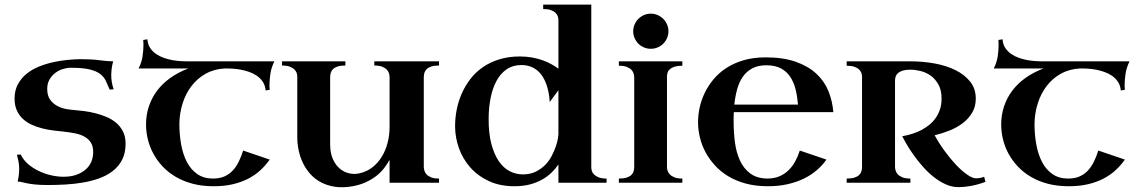

<svg xmlns="http://www.w3.org/2000/svg" viewBox="-20 -790 4922 830"><path d="M189 9.8Q154.3 9.8 132.6 7.6Q110.8 5.4 96.9 2.4Q83 -0.5 74.2 -2.7Q65.4 -4.9 56.2 -4.9Q60.1 -21.5 61.5 -35.2Q63 -48.8 63 -60.1Q63 -76.7 60.1 -91.1Q57.1 -105.5 53.2 -121.1L69.8 -122.1Q80.6 -98.6 101.3 -80.8Q122.1 -63 147.7 -50.8Q173.3 -38.6 201.2 -32.2Q229 -25.9 253.9 -25.9Q284.7 -25.9 308.6 -33.9Q332.5 -42 349.1 -56.2Q365.7 -70.3 374.3 -89.8Q382.8 -109.4 382.8 -132.8Q382.8 -157.7 372.8 -173.6Q362.8 -189.5 345.2 -199.2Q327.6 -209 304.2 -213.6Q280.8 -218.3 253.9 -221.2Q233.4 -223.1 210 -226.1Q186.5 -229 163.1 -234.9Q139.6 -240.7 117.9 -250.5Q96.2 -260.3 79.6 -275.4Q63 -290.5 53 -312.3Q43 -334 43 -363.8Q43 -398.9 57.1 -425.3Q71.3 -451.7 94.5 -470.7Q117.7 -489.7 147.9 -502Q178.2 -514.2 210.2 -521.2Q242.2 -528.3 273.7 -531.2Q305.2 -534.2 331.1 -534.2Q377 -534.2 411.4 -529.5Q445.8 -524.9 469.2 -524.9Q464.4 -507.8 462.6 -491.9Q460.9 -476.1 460.9 -463.9Q460.9 -448.2 463.6 -433.8Q466.3 -419.4 471.2 -403.8L454.1 -402.8Q445.3 -423.3 437.3 -440.7Q429.2 -458 412.8 -470.5Q396.5 -482.9 367.2 -490Q337.9 -497.1 286.1 -497.1Q269.5 -497.1 251.5 -491.5Q233.4 -485.8 218.5 -474.4Q203.6 -462.9 193.8 -445.8Q184.1 -428.7 184.1 -405.8Q184.1 -375.5 197.5 -357.9Q210.9 -340.3 230 -330.8Q249 -321.3 269.5 -318.1Q290 -314.9 304.2 -314Q321.8 -312.5 345 -309.6Q368.2 -306.6 392.3 -300.5Q416.5 -294.4 439.9 -284.7Q463.4 -274.9 481.9 -259.3Q500.5 -243.7 511.7 -221.4Q522.9 -199.2 522.9 -168.9Q522.9 -128.9 508.3 -100.1Q493.7 -71.3 468.5 -51.5Q443.4 -31.7 409.9 -19.5Q376.5 -7.3 339.4 -1Q302.2 5.4 263.7 7.6Q225.1 9.8 189 9.8Z M579.1 -494.1Q592.8 -521 596.4 -547.6Q600.1 -574.2 600.1 -594.2Q600.1 -599.6 599.9 -603.8Q599.6 -607.9 599.6 -610.8Q599.1 -614.3 599.1 -617.2L617.2 -620.1Q618.7 -598.1 629.2 -582.5Q639.6 -566.9 655 -556.4Q670.4 -545.9 689 -539.6Q707.5 -533.2 725.6 -530Q743.7 -526.9 759 -525.9Q774.4 -524.9 784.2 -524.9H1166Q1152.8 -497.6 1148.9 -471.2Q1145 -444.8 1145 -424.8Q1145 -419.4 1145 -415.3Q1145 -411.1 1145.5 -408.2Q1145.5 -404.8 1146 -401.9L1128.4 -398.9Q1126.5 -420.9 1116 -436.5Q1105.5 -452.1 1090.1 -462.6Q1074.7 -473.1 1056.2 -479.5Q1037.6 -485.8 1019.8 -489Q1002 -492.2 986.3 -493.2Q970.7 -494.1 961.4 -494.1H952.1Q905.8 -491.7 869.4 -471.4Q833 -451.2 807.9 -418.2Q782.7 -385.3 769.3 -342.8Q755.9 -300.3 755.4 -253.9Q755.4 -207.5 763.2 -164.8Q771 -122.1 788.1 -89.4Q805.2 -56.6 833 -37.4Q860.8 -18.1 900.4 -18.1Q929.2 -18.1 950.2 -27.3Q971.2 -36.6 986.3 -53Q1001.5 -69.3 1012.2 -91.3Q1022.9 -113.3 1031.2 -139.2L1146 -100.1Q1128.4 -75.2 1105.7 -54.2Q1083 -33.2 1053.5 -17.8Q1023.9 -2.4 986.8 6.3Q949.7 15.1 903.3 15.1Q854 15.1 813.2 4.4Q772.5 -6.3 740 -25.4Q707.5 -44.4 683.3 -70.1Q659.2 -95.7 643.1 -125.5Q627 -155.3 619.1 -187.5Q611.3 -219.7 611.3 -252Q611.3 -293 623.5 -329.8Q635.7 -366.7 658.9 -397.7Q682.1 -428.7 716.3 -453.1Q750.5 -477.5 794.4 -494.1Z M1473.1 -506.8Q1452.6 -506.8 1439.9 -502.7Q1427.2 -498.5 1419.9 -491.5Q1412.6 -484.4 1409.9 -475.3Q1407.2 -466.3 1407.2 -456.1V-167Q1407.2 -128.9 1418.9 -102.5Q1430.7 -76.2 1449.2 -60.8Q1467.8 -45.4 1490.5 -40.5Q1513.2 -35.6 1535.2 -41Q1566.4 -48.3 1590.3 -67.1Q1614.3 -85.9 1630.6 -112.8Q1647 -139.6 1655.5 -172.6Q1664.1 -205.6 1664.1 -241.2V-456.1Q1664.1 -463.4 1661.9 -472.2Q1659.7 -481 1652.6 -488.5Q1645.5 -496.1 1632.6 -501.5Q1619.6 -506.8 1598.1 -506.8V-524.9H1877.9V-506.8Q1857.9 -506.8 1845 -502.7Q1832 -498.5 1824.7 -491.5Q1817.4 -484.4 1814.7 -475.3Q1812 -466.3 1812 -456.1V-68.8Q1812 -61.5 1814.5 -52.7Q1816.9 -43.9 1823.7 -36.4Q1830.6 -28.8 1843.5 -23.4Q1856.4 -18.1 1877.9 -18.1V0H1664.1V-99.1Q1653.8 -80.1 1639.6 -62Q1625.5 -43.9 1606 -28.8Q1586.4 -13.7 1561.3 -2.2Q1536.1 9.3 1504.9 15.1Q1463.4 22.5 1429.7 17.6Q1396 12.7 1369.4 -1Q1342.8 -14.6 1323.2 -35.9Q1303.7 -57.1 1290.8 -83Q1277.8 -108.9 1271.5 -138.2Q1265.1 -167.5 1265.1 -196.8V-459Q1265.1 -466.3 1262.5 -474.6Q1259.8 -482.9 1252.4 -490Q1245.1 -497.1 1232.2 -502Q1219.2 -506.8 1199.2 -506.8V-524.9H1473.1Z M2394 -79.1Q2382.3 -61.5 2365.2 -44.7Q2348.1 -27.8 2324.7 -14.4Q2301.3 -1 2271.5 7.1Q2241.7 15.1 2204.1 15.1Q2140.6 15.1 2092.5 -7.6Q2044.4 -30.3 2012.2 -67.1Q1980 -104 1963.6 -150.4Q1947.3 -196.8 1947.3 -244.1Q1947.3 -279.8 1954.3 -315.9Q1961.4 -352.1 1976.1 -385.5Q1990.7 -418.9 2013.2 -448.2Q2035.6 -477.5 2066.9 -499.3Q2098.1 -521 2138.2 -533.4Q2178.2 -545.9 2228 -545.9Q2256.3 -545.9 2281.2 -541.3Q2306.2 -536.6 2326.9 -529.1Q2347.7 -521.5 2364.5 -512Q2381.3 -502.4 2394 -493.2V-703.1Q2394 -710.4 2391.4 -719Q2388.7 -727.5 2381.3 -734.6Q2374 -741.7 2361.3 -746.3Q2348.6 -751 2328.1 -751V-770H2536.1V-65.9Q2536.1 -58.6 2538.8 -50.3Q2541.5 -42 2548.8 -34.9Q2556.2 -27.8 2569.1 -22.9Q2582 -18.1 2602.1 -18.1V0H2394ZM2240.2 -36.1Q2272 -36.1 2295.9 -47.9Q2319.8 -59.6 2336.9 -77.1Q2354 -94.7 2365 -116Q2376 -137.2 2382.6 -156.5Q2389.2 -175.8 2391.6 -190.2Q2394 -204.6 2394 -209V-399.9L2356.4 -349.1Q2354 -393.6 2340.8 -428.7Q2335 -443.8 2326.2 -458.3Q2317.4 -472.7 2304.4 -483.9Q2291.5 -495.1 2273.9 -502Q2256.3 -508.8 2233.4 -508.8Q2196.8 -508.8 2169.9 -490.2Q2143.1 -471.7 2126 -439.7Q2108.9 -407.7 2100.6 -365.2Q2092.3 -322.8 2092.3 -274.9Q2092.3 -212.4 2104.2 -167.5Q2116.2 -122.6 2136.2 -93.3Q2156.2 -64 2183.1 -50Q2210 -36.1 2240.2 -36.1Z M2929.7 0H2655.3V-18.1Q2675.8 -18.1 2688.7 -22.2Q2701.7 -26.4 2709 -33.4Q2716.3 -40.5 2719 -49.6Q2721.7 -58.6 2721.7 -68.8V-455.1Q2721.7 -462.4 2719.2 -471.4Q2716.8 -480.5 2709.7 -488Q2702.6 -495.6 2689.7 -500.7Q2676.8 -505.9 2655.3 -505.9V-524.9H2929.7V-505.9Q2910.2 -505.9 2897.2 -502Q2884.3 -498 2876.7 -491.7Q2869.1 -485.4 2866.2 -476.8Q2863.3 -468.3 2863.3 -459V-68.8Q2863.3 -61.5 2865.7 -52.7Q2868.2 -43.9 2875.2 -36.4Q2882.3 -28.8 2895.3 -23.4Q2908.2 -18.1 2929.7 -18.1ZM2717.3 -654.8Q2717.3 -670.4 2723.4 -684.3Q2729.5 -698.2 2739.7 -708.5Q2750 -718.8 2763.9 -724.9Q2777.8 -731 2793.5 -731Q2809.1 -731 2823 -724.9Q2836.9 -718.8 2847.2 -708.5Q2857.4 -698.2 2863.5 -684.3Q2869.6 -670.4 2869.6 -654.8Q2869.6 -639.2 2863.5 -625.2Q2857.4 -611.3 2847.2 -601.1Q2836.9 -590.8 2823 -585Q2809.1 -579.1 2793.5 -579.1Q2777.8 -579.1 2763.9 -585Q2750 -590.8 2739.7 -601.1Q2729.5 -611.3 2723.4 -625.2Q2717.3 -639.2 2717.3 -654.8Z M3152.3 -305.2Q3151.4 -294.4 3151.4 -284.4Q3151.4 -274.4 3151.4 -264.2Q3151.4 -217.8 3157.2 -173.8Q3163.1 -129.9 3179 -95.7Q3194.8 -61.5 3223.1 -40.3Q3251.5 -19 3296.4 -18.1Q3325.2 -18.1 3347.9 -27.3Q3370.6 -36.6 3387.7 -53Q3404.8 -69.3 3417 -91.3Q3429.2 -113.3 3437.5 -139.2L3552.7 -100.1Q3535.2 -75.2 3510.7 -54.2Q3486.3 -33.2 3454.8 -17.8Q3423.3 -2.4 3384.5 6.3Q3345.7 15.1 3299.3 15.1Q3247.1 15.1 3204.6 3.7Q3162.1 -7.8 3128.7 -27.8Q3095.2 -47.9 3070.6 -75Q3045.9 -102.1 3029.5 -132.8Q3013.2 -163.6 3005.4 -196.8Q2997.6 -230 2997.6 -262.2Q2997.6 -293 3004.6 -325.4Q3011.7 -357.9 3026.9 -389.2Q3042 -420.4 3065.2 -448Q3088.4 -475.6 3120.8 -496.6Q3153.3 -517.6 3195.3 -529.8Q3237.3 -542 3289.6 -542Q3366.2 -542 3420.2 -522.9Q3474.1 -503.9 3509 -471.4Q3543.9 -439 3561.3 -396Q3578.6 -353 3582.5 -305.2ZM3292.5 -507.8Q3256.8 -507.8 3232.2 -494.6Q3207.5 -481.4 3191.4 -458.5Q3175.3 -435.5 3166.7 -404.5Q3158.2 -373.5 3154.3 -337.9H3429.7Q3426.8 -373 3419.2 -403.8Q3411.6 -434.6 3396.2 -457.8Q3380.9 -481 3355.7 -494.4Q3330.6 -507.8 3292.5 -507.8Z M4240.2 -3.9Q4205.6 8.8 4176.5 13.9Q4147.5 19 4123.5 19Q4094.7 19 4067.1 6.3Q4039.6 -6.3 4014.6 -26.4Q3989.7 -46.4 3968 -71.3Q3946.3 -96.2 3929 -120.6Q3911.6 -145 3899.2 -166.5Q3886.7 -188 3880.4 -201.2Q3927.7 -209 3965.3 -229Q3981.4 -237.8 3996.6 -249.8Q4011.7 -261.7 4023.7 -278.3Q4035.6 -294.9 4043 -315.9Q4050.3 -336.9 4050.3 -363.8Q4050.3 -400.9 4036.6 -425Q4022.9 -449.2 4002.7 -463.4Q3982.4 -477.5 3958.7 -483.2Q3935.1 -488.8 3915.5 -488.8Q3896 -488.8 3883.1 -484.9Q3870.1 -481 3862.5 -474.6Q3855 -468.3 3852.1 -459.7Q3849.1 -451.2 3849.1 -441.9V-68.8Q3849.1 -61.5 3851.6 -52.7Q3854 -43.9 3861.1 -36.4Q3868.2 -28.8 3881.1 -23.4Q3894 -18.1 3915.5 -18.1V0H3640.1V-18.1Q3660.6 -18.1 3673.6 -22.2Q3686.5 -26.4 3693.8 -33.4Q3701.2 -40.5 3703.9 -49.6Q3706.5 -58.6 3706.5 -68.8V-458Q3706.5 -465.3 3703.9 -473.9Q3701.2 -482.4 3693.8 -489.5Q3686.5 -496.6 3673.6 -501.2Q3660.6 -505.9 3640.1 -505.9V-524.9H3915.5Q3968.3 -524.9 4019 -515.9Q4069.8 -506.8 4109.6 -487.3Q4149.4 -467.8 4173.8 -437.3Q4198.2 -406.7 4198.2 -363.8Q4198.2 -329.6 4183.1 -303.7Q4168 -277.8 4143.1 -258.5Q4118.2 -239.3 4086.2 -226.3Q4054.2 -213.4 4020.5 -205.1Q4039.1 -170.9 4063.5 -137.5Q4087.9 -104 4112.8 -77.6Q4137.7 -51.3 4160.9 -35.2Q4184.1 -19 4200.2 -19Q4205.1 -19 4214.1 -20.3Q4223.1 -21.5 4234.4 -25.9Z M4275.9 -494.1Q4289.6 -521 4293.2 -547.6Q4296.9 -574.2 4296.9 -594.2Q4296.9 -599.6 4296.6 -603.8Q4296.4 -607.9 4296.4 -610.8Q4295.9 -614.3 4295.9 -617.2L4314 -620.1Q4315.4 -598.1 4325.9 -582.5Q4336.4 -566.9 4351.8 -556.4Q4367.2 -545.9 4385.7 -539.6Q4404.3 -533.2 4422.4 -530Q4440.4 -526.9 4455.8 -525.9Q4471.2 -524.9 4481 -524.9H4862.8Q4849.6 -497.6 4845.7 -471.2Q4841.8 -444.8 4841.8 -424.8Q4841.8 -419.4 4841.8 -415.3Q4841.8 -411.1 4842.3 -408.2Q4842.3 -404.8 4842.8 -401.9L4825.2 -398.9Q4823.2 -420.9 4812.7 -436.5Q4802.2 -452.1 4786.9 -462.6Q4771.5 -473.1 4752.9 -479.5Q4734.4 -485.8 4716.6 -489Q4698.7 -492.2 4683.1 -493.2Q4667.5 -494.1 4658.2 -494.1H4648.9Q4602.5 -491.7 4566.2 -471.4Q4529.8 -451.2 4504.6 -418.2Q4479.5 -385.3 4466.1 -342.8Q4452.6 -300.3 4452.1 -253.9Q4452.1 -207.5 4460 -164.8Q4467.8 -122.1 4484.9 -89.4Q4502 -56.6 4529.8 -37.4Q4557.6 -18.1 4597.2 -18.1Q4626 -18.1 4647 -27.3Q4668 -36.6 4683.1 -53Q4698.2 -69.3 4709 -91.3Q4719.7 -113.3 4728 -139.2L4842.8 -100.1Q4825.2 -75.2 4802.5 -54.2Q4779.8 -33.2 4750.2 -17.8Q4720.7 -2.4 4683.6 6.3Q4646.5 15.1 4600.1 15.1Q4550.8 15.1 4510 4.4Q4469.2 -6.3 4436.8 -25.4Q4404.3 -44.4 4380.1 -70.1Q4356 -95.7 4339.8 -125.5Q4323.7 -155.3 4315.9 -187.5Q4308.1 -219.7 4308.1 -252Q4308.1 -293 4320.3 -329.8Q4332.5 -366.7 4355.7 -397.7Q4378.9 -428.7 4413.1 -453.1Q4447.3 -477.5 4491.2 -494.1Z"/></svg>

Font: Uncial Antiqua
Style: Regular
Weight: 400
Version: Version 1.000